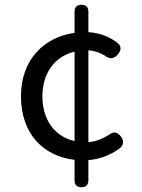

<svg xmlns="http://www.w3.org/2000/svg" viewBox="-20 -750 595 806"><path d="M351 -442V-539C377 -537 400 -529 421 -516C441 -500 460 -503 476 -523C490 -541 490 -556 473 -570C442 -594 402 -612 351 -615V-701C351 -720 341 -730 322 -730C303 -730 293 -720 293 -701V-612C167 -595 68 -501 68 -346C68 -191 159 -95 293 -79V7C293 26 303 36 322 36C341 36 351 26 351 7V-78C398 -81 443 -99 481 -126C498 -140 502 -157 489 -175C474 -196 457 -200 437 -184C412 -168 383 -156 351 -153V-346ZM293 -439V-345V-158C209 -177 158 -247 158 -346C158 -444 211 -514 293 -533Z"/></svg>

Font: GenSenRounded2 TW R
Style: Regular
Weight: 400
Version: Version 2.100;PS 2.1;hotconv 16.6.51;makeotf.lib2.5.65220 DE